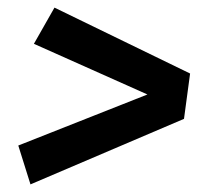

<svg xmlns="http://www.w3.org/2000/svg" viewBox="-20 -585 542 504"><path d="M479 -392 463 -273 60 -101 28 -203 367 -337 69 -470 123 -565Z"/></svg>

Font: FiraGO Medium
Style: Italic
Weight: 500
Italic angle: -8°
Designer: bBox Type GmbH
Foundry: bBox Type GmbH
Version: Version 1.001